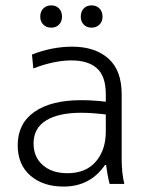

<svg xmlns="http://www.w3.org/2000/svg" viewBox="-20 -685 530 715"><path d="M374 -194.8V-258.8Q320.3 -265.1 283.2 -265.1Q197.8 -265.1 151.4 -236.3Q105 -207.5 105 -150.9Q105 -100.1 139.4 -70.1Q173.8 -40 231 -40Q299.8 -40 336.9 -83.3Q374 -126.5 374 -194.8ZM374 -306.2V-334Q374 -400.9 341.3 -430.4Q308.6 -460 246.1 -460Q182.1 -460 104 -430.2L99.1 -481.9Q174.3 -511.2 249 -511.2Q333.5 -511.2 383.3 -467.3Q433.1 -423.3 433.1 -334V-91.8Q433.1 -42.5 442.9 0H388.2Q379.9 -32.2 375 -70.8H371.1Q315.9 9.8 216.8 9.8Q140.1 9.8 93 -31.2Q45.9 -72.3 45.9 -144Q45.9 -225.1 108.4 -268.6Q170.9 -312 282.2 -312Q325.7 -312 374 -306.2ZM129.9 -623Q129.9 -642.1 141.4 -653.6Q152.8 -665 170.9 -665Q188.5 -665 199.7 -653.6Q210.9 -642.1 210.9 -623Q210.9 -604.5 199.7 -593.3Q188.5 -582 170.9 -582Q152.8 -582 141.4 -593.3Q129.9 -604.5 129.9 -623ZM280.8 -623Q280.8 -642.1 292 -653.6Q303.2 -665 320.8 -665Q338.9 -665 350.3 -653.6Q361.8 -642.1 361.8 -623Q361.8 -604.5 350.3 -593.3Q338.9 -582 320.8 -582Q303.2 -582 292 -593.3Q280.8 -604.5 280.8 -623Z"/></svg>

Font: LT Hoop Light
Style: Regular
Weight: 300
Designer: Daniel Lyons
Foundry: LyonsType
Version: Version 1.000